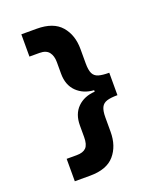

<svg xmlns="http://www.w3.org/2000/svg" viewBox="-160 -862 920 1094"><g transform="rotate(-20 300.0 -315.5)"><path d="M195 130H102V-6H163Q202 -6 220 -24.5Q238 -43 238 -88V-159Q238 -228 278 -267.5Q318 -307 383 -311V-320Q319 -324 278.5 -364Q238 -404 238 -473V-543Q238 -581 220.5 -603.5Q203 -626 163 -626H102V-761H195Q296 -761 343 -706.5Q390 -652 390 -567V-480Q390 -439 400 -418.5Q410 -398 433.5 -391Q457 -384 498 -384V-248Q457 -248 433.5 -240.5Q410 -233 400 -212.5Q390 -192 390 -152V-65Q390 21 343 75.5Q296 130 195 130Z"/></g></svg>

Font: Geist Mono ExtraBold
Style: Regular
Weight: 800
Monospace: yes
Designer: Basement.studio, Andrés Briganti, Mateo Zaragoza
Foundry: Basement.studio, Vercel, Andrés Briganti, Guido Ferreyra, Mateo Zaragoza
Version: Version 1.500; ttfautohint (v1.8.4.7-5d5b)